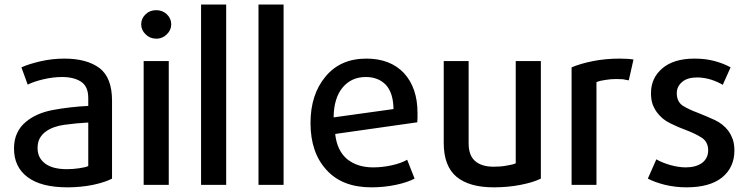

<svg xmlns="http://www.w3.org/2000/svg" viewBox="-20 -805 3263 836"><path d="M467.8 -27.3Q467.8 -112.3 467.8 -367.2Q467.8 -466.8 413.1 -508.8Q357.4 -549.8 260.7 -549.8Q207 -549.8 156.2 -538.1Q105.5 -526.4 73.2 -511.7Q82 -487.3 100.6 -436.5Q127.9 -450.2 169.9 -460Q211.9 -469.7 250 -469.7Q301.8 -469.7 333 -449.2Q364.3 -428.7 364.3 -377.9Q364.3 -366.2 364.3 -343.8Q284.2 -339.8 210.9 -326.2Q137.7 -312.5 92.8 -274.4Q68.4 -254.9 54.7 -225.6Q41 -197.3 41 -158.2Q41 -78.1 99.6 -34.2Q158.2 10.7 274.4 10.7Q331.1 10.7 384.8 0Q438.5 -11.7 467.8 -27.3ZM364.3 -82Q351.6 -76.2 324.2 -72.3Q296.9 -68.4 271.5 -68.4Q209 -68.4 176.8 -92.8Q143.6 -117.2 143.6 -160.2Q143.6 -185.5 153.3 -203.1Q163.1 -220.7 179.7 -232.4Q210.9 -254.9 260.7 -261.7Q310.5 -268.6 364.3 -271.5Q364.3 -208 364.3 -82Z M725.6 -699.2Q725.6 -724.6 706.1 -743.2Q687.5 -760.7 660.2 -760.7Q632.8 -760.7 614.3 -743.2Q594.7 -724.6 594.7 -699.2Q594.7 -673.8 614.3 -655.3Q632.8 -636.7 660.2 -636.7Q663.1 -636.7 666 -636.7Q689.5 -638.7 706.1 -655.3Q725.6 -673.8 725.6 -699.2ZM714.8 0Q714.8 -134.8 714.8 -539.1Q701.2 -539.1 660.2 -539.1Q646.5 -539.1 605.5 -539.1Q605.5 -404.3 605.5 0Q632.8 0 714.8 0Z M964.8 0Q964.8 -196.3 964.8 -785.2Q937.5 -785.2 855.5 -785.2Q855.5 -588.9 855.5 0Q882.8 0 964.8 0Z M1214.8 0Q1214.8 -196.3 1214.8 -785.2Q1187.5 -785.2 1105.5 -785.2Q1105.5 -588.9 1105.5 0Q1132.8 0 1214.8 0Z M1797.9 -313.5Q1797.9 -421.9 1739.3 -486.3Q1679.7 -549.8 1575.2 -549.8Q1461.9 -549.8 1397.5 -471.7Q1332 -393.6 1332 -269.5Q1332 -140.6 1401.4 -65.4Q1469.7 10.7 1596.7 10.7Q1652.3 10.7 1703.1 0Q1753.9 -10.7 1785.2 -27.3Q1774.4 -54.7 1752.9 -109.4Q1725.6 -93.8 1684.6 -85Q1644.5 -76.2 1604.5 -76.2Q1536.1 -76.2 1491.2 -112.3Q1447.3 -149.4 1439.5 -221.7Q1558.6 -238.3 1796.9 -272.5Q1797.9 -282.2 1797.9 -293Q1797.9 -303.7 1797.9 -313.5ZM1693.4 -330.1Q1627.9 -321.3 1432.6 -293.9Q1433.6 -377.9 1471.7 -423.8Q1509.8 -469.7 1573.2 -469.7Q1627 -469.7 1660.2 -435.5Q1692.4 -400.4 1693.4 -330.1Z M2335 -27.3Q2335 -155.3 2335 -539.1Q2307.6 -539.1 2225.6 -539.1Q2225.6 -427.7 2225.6 -93.8Q2211.9 -87.9 2186.5 -84Q2161.1 -79.1 2129.9 -79.1Q2076.2 -79.1 2047.9 -104.5Q2020.5 -128.9 2020.5 -180.7Q2020.5 -300.8 2020.5 -539.1Q1993.2 -539.1 1912.1 -539.1Q1912.1 -450.2 1912.1 -182.6Q1912.1 -82 1967.8 -35.2Q2023.4 10.7 2129.9 10.7Q2191.4 10.7 2246.1 0Q2301.8 -10.7 2335 -27.3Z M2738.3 -545.9Q2726.6 -547.9 2710.9 -548.8Q2695.3 -549.8 2677.7 -549.8Q2617.2 -549.8 2562.5 -539.1Q2507.8 -528.3 2468.8 -511.7Q2468.8 -341.8 2468.8 0Q2496.1 0 2577.1 0Q2577.1 -111.3 2577.1 -447.3Q2592.8 -454.1 2616.2 -457Q2638.7 -460.9 2662.1 -460.9Q2677.7 -460.9 2691.4 -460Q2705.1 -458 2717.8 -455.1Q2724.6 -485.4 2738.3 -545.9Z M3177.7 -149.4Q3177.7 -176.8 3170.9 -197.3Q3163.1 -218.8 3151.4 -235.4Q3127.9 -265.6 3092.8 -282.2Q3056.6 -298.8 3019.5 -313.5Q2979.5 -328.1 2953.1 -344.7Q2926.8 -362.3 2926.8 -399.4Q2926.8 -428.7 2950.2 -448.2Q2972.7 -467.8 3015.6 -467.8Q3044.9 -467.8 3077.1 -458Q3108.4 -447.3 3127 -435.5Q3137.7 -460.9 3161.1 -511.7Q3131.8 -528.3 3091.8 -539.1Q3052.7 -549.8 3003.9 -549.8Q2914.1 -549.8 2864.3 -507.8Q2814.5 -465.8 2814.5 -399.4Q2814.5 -372.1 2821.3 -351.6Q2829.1 -331.1 2840.8 -315.4Q2863.3 -285.2 2897.5 -268.6Q2932.6 -251 2967.8 -238.3Q3008.8 -222.7 3036.1 -205.1Q3063.5 -186.5 3063.5 -150.4Q3063.5 -116.2 3037.1 -95.7Q3009.8 -76.2 2965.8 -76.2Q2934.6 -76.2 2896.5 -86.9Q2858.4 -98.6 2837.9 -111.3Q2825.2 -83 2800.8 -27.3Q2830.1 -11.7 2876 0Q2921.9 10.7 2968.8 10.7Q3070.3 10.7 3124 -32.2Q3177.7 -76.2 3177.7 -149.4Z"/></svg>

Font: DaxlinePro-Medium
Style: Medium
Weight: 400
Designer: Hans Reichel
Version: Version 7.502; 2006